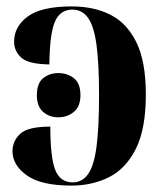

<svg xmlns="http://www.w3.org/2000/svg" viewBox="-20 -569 504 599"><path d="M203 10Q108 10 63.5 -22Q19 -54 19 -97Q19 -129 43 -151.5Q67 -174 137 -174Q137 -77 152.5 -38.5Q168 0 207 0Q236 0 254.5 -25.5Q273 -51 281 -110.5Q289 -170 289 -272Q289 -371 281 -429.5Q273 -488 254.5 -513.5Q236 -539 206 -539Q167 -539 151 -500.5Q135 -462 134 -368Q68 -369 46 -389.5Q24 -410 24 -439Q24 -486 66.5 -517.5Q109 -549 204 -549Q273 -549 324.5 -523Q376 -497 405.5 -437Q435 -377 435 -274Q435 -167 404 -105Q373 -43 320.5 -16.5Q268 10 203 10ZM162 -203Q134 -203 114.5 -220Q95 -237 95 -272Q95 -309 114.5 -325Q134 -341 162 -341Q190 -341 210.5 -325Q231 -309 231 -272Q231 -237 210.5 -220Q190 -203 162 -203Z"/></svg>

Font: Noto Serif Display SemiCondensed
Style: Bold
Weight: 700
Width: 4
Designer: Monotype Design Team
Foundry: Monotype Imaging Inc.
Version: Version 2.009